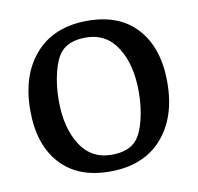

<svg xmlns="http://www.w3.org/2000/svg" viewBox="-62 -553 645 626"><g transform="rotate(-10 260.0 -239.5)"><path d="M32 -232Q32 -349 93.5 -418.5Q155 -488 266 -488Q372 -488 430 -423.5Q488 -359 488 -246Q488 -129 426.5 -60Q365 9 254 9Q148 9 90 -55Q32 -119 32 -232ZM269 -44Q325 -44 351 -74Q369 -94 380 -137.5Q391 -181 391 -232Q391 -321 355 -378Q319 -435 251 -435Q195 -435 169 -405Q151 -385 140 -341.5Q129 -298 129 -247Q129 -158 165 -101Q201 -44 269 -44Z"/></g></svg>

Font: Poly
Style: Regular
Weight: 400
Designer: Jos Nicols Silva Schwarzenberg
Foundry: Jose Nicolas Silva Schwarzenberg
Version: Version 1.001